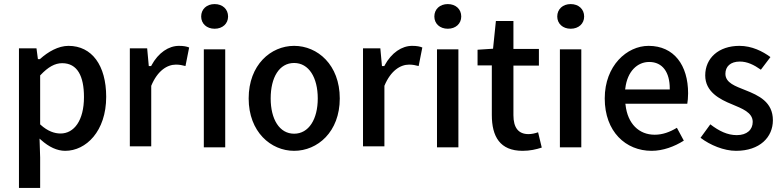

<svg xmlns="http://www.w3.org/2000/svg" viewBox="-20 -728 3844 942"><path d="M182 -41C220 -7 260 12 300 12C402 12 501 -84 501 -253C501 -407 431 -503 316 -503C266 -503 216 -474 177 -439L176 -438H166L159 -491H73V194H177V45L174 -48ZM177 -118V-358L179 -360C216 -399 249 -418 285 -418C360 -418 392 -354 392 -252C392 -136 343 -73 277 -73C248 -73 214 -84 179 -116Z M722 -10V-306V-307C753 -382 801 -411 843 -411C862 -411 874 -408 890 -404L908 -495C896 -500 881 -503 858 -503C808 -503 757 -470 723 -407L722 -404H710L702 -491H617V-10Z M1099 -647C1099 -683 1072 -708 1033 -708C994 -708 967 -683 967 -647C967 -612 994 -587 1033 -587C1072 -587 1099 -612 1099 -647ZM1085 -5V-486H980V-5Z M1423 12C1538 12 1647 -81 1647 -245C1647 -410 1538 -503 1423 -503C1309 -503 1200 -410 1200 -245C1200 -81 1309 12 1423 12ZM1423 -419C1495 -419 1539 -348 1539 -245C1539 -143 1495 -72 1423 -72C1351 -72 1308 -143 1308 -245C1308 -348 1350 -419 1423 -419Z M1866 -10V-306V-307C1897 -382 1945 -411 1987 -411C2006 -411 2018 -408 2034 -404L2052 -495C2040 -500 2025 -503 2002 -503C1952 -503 1901 -470 1867 -407L1866 -404H1854L1846 -491H1761V-10Z M2243 -647C2243 -683 2216 -708 2177 -708C2138 -708 2111 -683 2111 -647C2111 -612 2138 -587 2177 -587C2216 -587 2243 -612 2243 -647ZM2229 -5V-486H2124V-5Z M2544 12C2580 12 2611 5 2638 -4L2620 -79C2606 -74 2589 -70 2573 -70C2523 -70 2499 -102 2499 -163V-406H2624V-488H2499V-625H2413L2399 -489L2323 -484V-407H2393V-164C2393 -58 2433 12 2544 12Z M2846 -647C2846 -683 2819 -708 2780 -708C2741 -708 2714 -683 2714 -647C2714 -612 2741 -587 2780 -587C2819 -587 2846 -612 2846 -647ZM2832 -5V-486H2727V-5Z M3177 12C3233 12 3289 -9 3335 -38L3301 -101C3266 -80 3231 -67 3192 -67C3115 -67 3059 -121 3049 -214L3048 -219H3352C3354 -230 3356 -250 3356 -270C3356 -408 3287 -503 3162 -503C3056 -503 2947 -406 2947 -245C2947 -82 3050 12 3177 12ZM3048 -295C3058 -379 3108 -424 3165 -424C3231 -424 3266 -373 3266 -294V-289H3047Z M3591 12C3708 12 3772 -55 3772 -138C3772 -228 3702 -260 3636 -286C3589 -305 3539 -321 3539 -366C3539 -401 3563 -426 3610 -426C3646 -426 3679 -410 3713 -386L3760 -448C3722 -476 3669 -503 3608 -503C3506 -503 3440 -443 3440 -358C3440 -278 3510 -241 3572 -216C3619 -196 3673 -177 3673 -130C3673 -92 3645 -65 3595 -65C3549 -65 3508 -85 3465 -118L3417 -52C3464 -16 3532 12 3591 12Z"/></svg>

Font: Falling Sky
Style: Light
Weight: 400
Designer: Paul D. Hunt
Foundry: Adobe Systems Incorporated
Version: Version 1.02